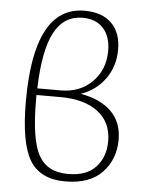

<svg xmlns="http://www.w3.org/2000/svg" viewBox="-52 -754 609 804"><g transform="rotate(5 252.5 -352.5)"><path d="M285 -364Q368 -350 414 -305Q460 -260 460 -186Q460 -104 407.5 -48.5Q355 7 252 7Q147 7 103 -65.5Q59 -138 59 -313Q59 -712 271 -712Q345 -712 385 -672.5Q425 -633 425 -562Q425 -492 387 -439Q349 -386 285 -364ZM266 -682Q187 -682 147 -607Q107 -532 102 -371H201Q281 -371 332.5 -422.5Q384 -474 384 -553Q384 -614 352.5 -648Q321 -682 266 -682ZM261 -25Q339 -25 378 -67.5Q417 -110 417 -176Q417 -256 359.5 -299.5Q302 -343 202 -343H101V-321Q101 -157 137 -91Q173 -25 261 -25Z"/></g></svg>

Font: EauTestInfant Light
Style: Regular
Weight: 300
Designer: Christian Thalmann (Catharsis Fonts)
Version: Version 0.001;PS 000.001;hotconv 1.0.88;makeotf.lib2.5.64775